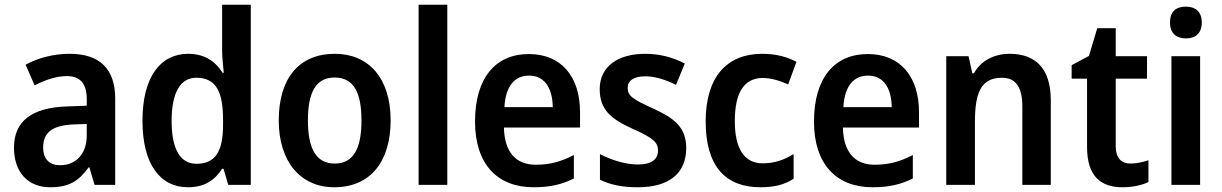

<svg xmlns="http://www.w3.org/2000/svg" viewBox="-20 -780 5156 810"><path d="M274 -553C204 -553 139 -535 88 -507L126 -420C172 -443 217 -459 262 -459C316 -459 346 -430 346 -361V-334L263 -331C114 -326 39 -269 39 -157C39 -53 98 10 192 10C271 10 312 -16 354 -74H357L379 0H466V-364C466 -490 400 -553 274 -553ZM289 -255 346 -257V-209C346 -128 298 -83 234 -83C191 -83 162 -106 162 -158C162 -217 196 -251 289 -255Z M773 10C844 10 887 -21 917 -68H923L943 0H1038V-760H917V-566C917 -537 922 -499 924 -473H919C889 -521 843 -553 774 -553C656 -553 581 -454 581 -271C581 -88 655 10 773 10ZM809 -89C740 -89 704 -151 704 -270C704 -386 739 -452 808 -452C893 -452 921 -391 921 -274V-253C921 -142 889 -89 809 -89Z M1628 -272C1628 -453 1533 -553 1393 -553C1240 -553 1156 -448 1156 -272C1156 -99 1247 10 1390 10C1544 10 1628 -100 1628 -272ZM1279 -272C1279 -391 1313 -453 1392 -453C1471 -453 1505 -391 1505 -272C1505 -153 1471 -90 1392 -90C1313 -90 1279 -154 1279 -272Z M1867 0V-760H1746V0Z M2211 -552C2071 -552 1984 -452 1984 -267C1984 -89 2077 10 2231 10C2301 10 2351 -2 2401 -27V-126C2347 -98 2300 -85 2240 -85C2155 -85 2108 -140 2106 -242H2427V-307C2427 -458 2347 -552 2211 -552ZM2212 -461C2279 -461 2311 -406 2312 -328H2108C2113 -418 2152 -461 2212 -461Z M2875 -156C2875 -245 2821 -283 2736 -322C2649 -361 2628 -376 2628 -409C2628 -440 2654 -458 2702 -458C2746 -458 2789 -443 2832 -422L2869 -512C2816 -539 2763 -553 2702 -553C2586 -553 2510 -499 2510 -404C2510 -317 2558 -278 2648 -237C2739 -197 2756 -178 2756 -145C2756 -109 2730 -86 2671 -86C2618 -86 2556 -106 2511 -130V-22C2556 0 2605 10 2671 10C2802 10 2875 -48 2875 -156Z M3188 10C3247 10 3290 -1 3328 -26V-130C3289 -106 3248 -91 3197 -91C3121 -91 3080 -151 3080 -269C3080 -389 3119 -451 3198 -451C3232 -451 3269 -440 3305 -424L3340 -519C3304 -539 3256 -553 3195 -553C3048 -553 2957 -457 2957 -268C2957 -78 3041 10 3188 10Z M3641 -552C3501 -552 3414 -452 3414 -267C3414 -89 3507 10 3661 10C3731 10 3781 -2 3831 -27V-126C3777 -98 3730 -85 3670 -85C3585 -85 3538 -140 3536 -242H3857V-307C3857 -458 3777 -552 3641 -552ZM3642 -461C3709 -461 3741 -406 3742 -328H3538C3543 -418 3582 -461 3642 -461Z M4239 -553C4177 -553 4119 -526 4089 -471H4082L4066 -543H3972V0H4093V-266C4093 -391 4120 -452 4207 -452C4267 -452 4293 -410 4293 -330V0H4413V-357C4413 -491 4349 -553 4239 -553Z M4749 -90C4710 -90 4687 -114 4687 -163V-448H4819V-543H4687V-661H4609L4574 -544L4501 -505V-448H4566V-160C4566 -34 4626 10 4716 10C4759 10 4798 1 4825 -12V-104C4801 -96 4775 -90 4749 -90Z M4983 -752C4943 -752 4916 -733 4916 -685C4916 -638 4944 -618 4983 -618C5022 -618 5050 -638 5050 -685C5050 -732 5022 -752 4983 -752ZM5043 -543H4922V0H5043Z"/></svg>

Font: Noto Sans Myanmar SemiCondensed SemiBold
Style: Regular
Weight: 600
Width: 4
Designer: Monotype Design Team
Foundry: Monotype Imaging Inc.
Version: Version 2.107